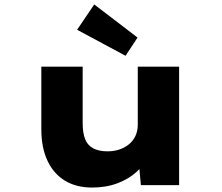

<svg xmlns="http://www.w3.org/2000/svg" viewBox="-20 -833 1001 864"><path d="M394 11Q324 11 273 -19.5Q222 -50 194 -109Q166 -168 166 -252V-533H352V-279Q352 -235 363 -207Q374 -179 399.5 -165.5Q425 -152 464 -152Q492 -152 516.5 -160Q541 -168 560 -183.5Q579 -199 589.5 -221.5Q600 -244 600 -272V-533H786V0H614L604 -108L639 -120Q627 -89 593.5 -58.5Q560 -28 509 -8.5Q458 11 394 11ZM545 -582 327 -699 404 -813 599 -664Z"/></svg>

Font: Lexend Tera ExtraBold
Style: Regular
Weight: 800
Designer: Bonnie Shaver-Troup, Thomas Jockin
Foundry: Lexend
Version: Version 1.007